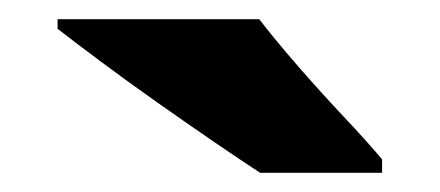

<svg xmlns="http://www.w3.org/2000/svg" viewBox="-20 -786 458 200"><path d="M250 -766Q267 -744 290.5 -717Q314 -690 338 -664.5Q362 -639 378 -620V-606H251Q231 -619 202.5 -638.5Q174 -658 143.5 -679.5Q113 -701 85.5 -721.5Q58 -742 40 -756V-766Z"/></svg>

Font: Noto Sans Armenian Black
Style: Regular
Weight: 900
Version: Version 2.007